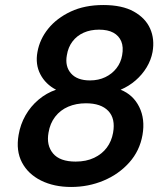

<svg xmlns="http://www.w3.org/2000/svg" viewBox="-20 -732 665 764"><path d="M263 12Q195 12 143.5 -13.5Q92 -39 67.5 -85.5Q43 -132 54 -195Q61 -237 81.5 -273Q102 -309 133.5 -335.5Q165 -362 203 -375Q161 -397 140.5 -436.5Q120 -476 129 -525Q138 -576 172 -618Q206 -660 261.5 -686Q317 -712 391 -712Q466 -712 512.5 -686Q559 -660 577.5 -618Q596 -576 587 -525Q581 -493 563.5 -464Q546 -435 519.5 -412Q493 -389 460 -375Q510 -355 534 -306.5Q558 -258 547 -195Q536 -132 494.5 -85.5Q453 -39 392.5 -13.5Q332 12 263 12ZM281 -89Q323 -89 354.5 -104Q386 -119 405 -144.5Q424 -170 430 -204Q440 -260 411 -290.5Q382 -321 322 -321Q283 -321 251.5 -307.5Q220 -294 199.5 -267.5Q179 -241 173 -204Q164 -154 191 -121.5Q218 -89 281 -89ZM338 -412Q372 -412 399 -425Q426 -438 443.5 -460.5Q461 -483 466 -512Q472 -545 462.5 -567.5Q453 -590 431 -602Q409 -614 374 -614Q340 -614 313 -602Q286 -590 268.5 -567Q251 -544 246 -512Q238 -468 262.5 -440Q287 -412 338 -412Z"/></svg>

Font: DM Sans 9pt SemiBold
Style: Italic
Weight: 600
Italic angle: -10°
Version: Version 4.004;gftools[0.9.30]